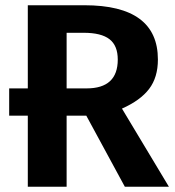

<svg xmlns="http://www.w3.org/2000/svg" viewBox="-20 -712 667 732"><path d="M624 0H456L309 -271H234V0H86V-271H15V-375H86V-692H302Q582 -692 582 -485Q582 -417 548.5 -373Q515 -329 445 -298ZM234 -375H310Q429 -375 429 -485Q429 -538 397.5 -562.5Q366 -587 299 -587H234Z"/></svg>

Font: FiraGO SemiBold
Style: Regular
Weight: 600
Designer: bBox Type
Foundry: bBox Type GmbH
Version: Version 1.001;PS 001.001;hotconv 1.0.88;makeotf.lib2.5.64775